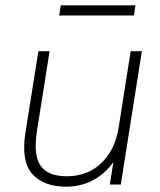

<svg xmlns="http://www.w3.org/2000/svg" viewBox="-20 -692 601 720"><path d="M229 8Q144 8 101.5 -39Q59 -86 75 -192L124 -500H166L118 -197Q105 -109 132.5 -70Q160 -31 230 -31Q309 -31 360.5 -81Q412 -131 425 -214L470 -500H512L433 0H392L411 -122H426Q398 -60 345.5 -26Q293 8 229 8ZM202 -634 208 -672H488L482 -634Z"/></svg>

Font: Mulish ExtraLight
Style: Italic
Weight: 200
Italic angle: -9°
Designer: Vernon Adams
Foundry: Vernon Adams
Version: Version 3.603